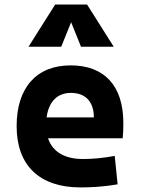

<svg xmlns="http://www.w3.org/2000/svg" viewBox="-20 -815 626 845"><path d="M334 9.8C376 9.8 431.2 7.8 497.6 -3.9L484.9 -128.9C437.5 -120.1 392.6 -115.2 345.7 -115.2C264.6 -115.2 211.4 -146.5 191.4 -206.5H520C522 -227.5 522.9 -249 522.9 -273.4C522.9 -438.5 438.5 -527.3 291 -527.3C140.1 -527.3 53.2 -428.7 53.2 -259.8C53.2 -85.9 154.8 9.8 334 9.8ZM105.5 -609.4H249.5L293 -717.3L336.4 -609.4H480.5L363.3 -794.9H222.7ZM185.1 -298.3C194.3 -367.7 232.4 -406.2 292 -406.2C355.5 -406.2 393.1 -368.2 393.1 -298.3Z"/></svg>

Font: Cascadia Code
Style: Bold
Weight: 700
Monospace: yes
Designer: Aaron Bell
Foundry: Saja Typeworks
Version: Version 2404.023